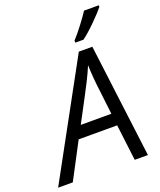

<svg xmlns="http://www.w3.org/2000/svg" viewBox="-223 -1033 945 1135"><g transform="rotate(-20 249.0 -465.5)"><path d="M397 -227.1H154.8L35.2 0H-57.1L333 -713.9H418L507.8 0H424.8ZM388.2 -303.2 371.1 -449.2Q359.4 -536.6 356.9 -620.1Q338.9 -577.1 317.6 -534.7Q296.4 -492.2 195.8 -303.2ZM331.5 -784.2Q358.9 -813.5 392.8 -858.2Q426.8 -902.8 444.8 -931.2H537.6V-920.9Q519 -897 469.2 -847.2Q419.4 -797.4 382.8 -771H331.5Z"/></g></svg>

Font: CAA NEO Sans
Style: Italic
Weight: 400
Italic angle: -12°
Version: Version 1.10